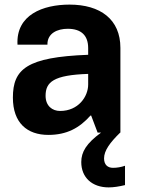

<svg xmlns="http://www.w3.org/2000/svg" viewBox="-20 -576 613 834"><path d="M471 153C448 153 432 140 432 112C432 78 458 43 502 0H503V-368C503 -492 416 -556 282 -556C167 -556 49 -512 56 -382H186C185 -432 230 -451 274 -451C333 -451 363 -422 363 -367V-338C96 -328 36 -276 36 -152C36 -42 98 10 190 10C270 10 325 -20 373 -74H376L404 0H419C355 47 333 84 333 128C333 195 380 238 452 238C474 238 498 234 523 228V144C506 150 488 153 471 153ZM363 -209C363 -156 320 -94 241 -94C207 -94 178 -116 178 -160C178 -220 213 -250 363 -255Z"/></svg>

Font: Kathrein 75 Bold
Style: Regular
Weight: 700
Designer: Lazydogs Typefoundry, based on Open Sans by Ascender Corporation
Foundry: Lazydogs Typefoundry
Version: Version 1.003;PS 001.003;hotconv 1.0.88;makeotf.lib2.5.64775